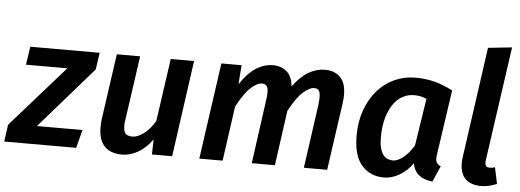

<svg xmlns="http://www.w3.org/2000/svg" viewBox="-76 -895 2844 1050"><g transform="rotate(5 1346.0 -370.0)"><path d="M145 -100H395L369 0H-26L-13 -93L283 -429H56L71 -529H452L438 -436Z M674 -529 623 -171Q621 -163 621 -155V-141Q621 -110 633.5 -99Q646 -88 670 -88Q697 -88 731 -112.5Q765 -137 793 -185L842 -529H970L896 0H785L787 -83Q752 -34 709 -9.5Q666 15 622 15Q559 15 525.5 -19.5Q492 -54 492 -124Q492 -144 495 -170L546 -529Z M1333 0 1381 -348Q1383 -362 1384 -372.5Q1385 -383 1385 -392Q1385 -420 1376 -429.5Q1367 -439 1351 -439Q1325 -439 1290.5 -408Q1256 -377 1215 -300L1173 0H1045L1120 -529H1231L1223 -424Q1265 -487 1309.5 -515.5Q1354 -544 1403 -544Q1447 -544 1477.5 -518.5Q1508 -493 1513 -437Q1555 -494 1598.5 -519Q1642 -544 1689 -544Q1739 -544 1771 -513.5Q1803 -483 1803 -416Q1803 -395 1800 -373L1747 0H1619L1668 -348Q1671 -375 1671 -391Q1671 -420 1662.5 -429.5Q1654 -439 1637 -439Q1612 -439 1577 -408Q1542 -377 1502 -302L1460 0Z M2339 -143Q2336 -126 2336 -116Q2336 -98 2343 -88.5Q2350 -79 2364 -73L2326 14Q2231 5 2216 -76Q2184 -32 2142.5 -8.5Q2101 15 2059 15Q1984 15 1937.5 -37.5Q1891 -90 1891 -200Q1891 -278 1914 -341.5Q1937 -405 1976.5 -450Q2016 -495 2069.5 -519.5Q2123 -544 2184 -544Q2242 -544 2289.5 -531.5Q2337 -519 2390 -492ZM2100 -82Q2126 -82 2157 -106.5Q2188 -131 2214 -175L2254 -434Q2235 -442 2219.5 -445Q2204 -448 2184 -448Q2153 -448 2124 -433Q2095 -418 2073 -387Q2051 -356 2037.5 -310Q2024 -264 2024 -201Q2024 -168 2030 -145Q2036 -122 2046.5 -108Q2057 -94 2071 -88Q2085 -82 2100 -82Z M2679 -4Q2658 5 2636.5 10Q2615 15 2591 15Q2538 15 2507.5 -13.5Q2477 -42 2477 -102Q2477 -117 2480 -137L2565 -741L2696 -755L2607 -130Q2606 -126 2606 -122V-116Q2606 -101 2612 -95Q2618 -89 2632 -89Q2638 -89 2645.5 -90Q2653 -91 2660 -94Z"/></g></svg>

Font: Xgbmvzvtohvqztyvzapvmeyoton
Style: Regular
Weight: 500
Italic angle: -8°
Designer: Carrois Corporate & Edenspiekermann
Foundry: Carrois Corporate GbR & Edenspiekermann AG
Version: Version 2.001